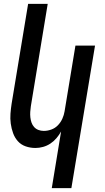

<svg xmlns="http://www.w3.org/2000/svg" viewBox="-20 -755 540 990"><path d="M247 215 295 -77Q285 -59 271 -42.5Q257 -26 239.5 -14.5Q222 -3 202 2.5Q182 8 163 8Q136 8 112 -0.5Q88 -9 72 -27Q56 -45 47.5 -68.5Q39 -92 35.5 -117.5Q32 -143 34 -169Q36 -195 40 -221L125 -735H226L139 -207Q137 -193 136 -178.5Q135 -164 136.5 -150Q138 -136 142.5 -123Q147 -110 156 -100Q165 -90 178 -85Q191 -80 206 -80Q225 -80 244.5 -87Q264 -94 278.5 -109Q293 -124 301.5 -143Q310 -162 313 -181L369 -520H470L348 215Z"/></svg>

Font: Iosevka Semibold Oblique
Style: Regular
Weight: 600
Italic angle: -9°
Monospace: yes
Designer: Belleve Invis
Foundry: Belleve Invis
Version: Version 32.5.0; ttfautohint (v1.8.4)